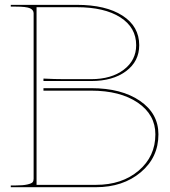

<svg xmlns="http://www.w3.org/2000/svg" viewBox="-20 -780 710 800"><path d="M547.4 -591.8Q547.4 -665.5 481.2 -707.8Q415 -750 299.8 -750H132.3V-9.8H379.9Q488.3 -9.8 557.9 -69.1Q627.4 -128.4 627.4 -220.2Q627.4 -302.2 554 -352.3Q480.5 -402.3 359.9 -402.3H161.1V-412.6H359.9Q485.8 -412.6 563 -359.9Q640.1 -307.1 640.1 -220.2Q640.1 -124 566.2 -62Q492.2 0 379.9 0H24.9V-7.3H44.9Q77.1 -7.3 94.5 -11.5Q111.8 -15.6 116 -21Q120.1 -26.4 120.1 -35.2V-724.6Q120.1 -738.3 105.2 -745.4Q90.3 -752.4 44.9 -752.4H24.9V-759.8H299.8Q420.9 -759.8 490.5 -714.8Q560.1 -669.9 560.1 -591.8Q560.1 -524.4 505.1 -483.4Q450.2 -442.4 359.9 -442.4H161.1V-452.6Q207.5 -450.2 247.6 -450.2H359.9Q443.8 -450.2 495.6 -489.5Q547.4 -528.8 547.4 -591.8Z"/></svg>

Font: ZnikomitNo25
Style: Regular
Weight: 100
Designer: gluk
Foundry: gluk
Version: Version 0.56